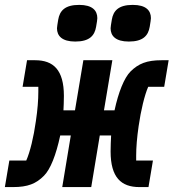

<svg xmlns="http://www.w3.org/2000/svg" viewBox="-55 -761 706 781"><path d="M-35.2 0H-2.1C57.9 0 92 -13.8 123.9 -46.2C149.9 -72.1 172.9 -130 190 -209.9H233L198.2 0H316.1L350.9 -209.9H397C396 -188.9 394.9 -166.9 394.9 -144.9C394.9 -39.1 437.9 0 512.1 0H549L567.1 -108H498.9V-127.8C498.9 -160.9 502.1 -201 508.9 -247.9C518.1 -312.1 533 -373.9 547.9 -408H612.9L631 -516H601.9C541.9 -516 508.2 -502.1 475.9 -470.2C449.9 -443.9 426.8 -386 410.9 -312.1H367.9L402 -516H284.1L250 -312.1H203.1C203.8 -326 204.9 -349.1 204.9 -371.1C204.9 -476.9 161.9 -516 88.1 -516H55L36.9 -408H100.9V-388.1C100.9 -355.1 98 -315 90.9 -268.1C82 -203.8 67.1 -142 51.8 -108H-17ZM176.8 -646C176.8 -615.1 197.1 -592 251.1 -592C308.9 -592 329.9 -616.1 335.9 -652C339.1 -670.1 340.9 -681.1 340.9 -687.1C340.9 -718 321 -741.1 267 -741.1C208.8 -741.1 187.9 -717 181.8 -681.1C179 -663 176.8 -652 176.8 -646ZM394.9 -646C394.9 -615.1 415.1 -592 469.1 -592C527 -592 547.9 -616.1 554 -652C556.8 -670.1 558.9 -681.1 558.9 -687.1C558.9 -718 539.1 -741.1 485.1 -741.1C426.8 -741.1 405.9 -717 399.9 -681.1C397 -663 394.9 -652 394.9 -646Z"/></svg>

Font: Margiela Mono Italic Bold It
Style: Regular
Weight: 700
Designer: Mike Abbink, Paul van der Laan, Pieter van Rosmalen
Foundry: Bold Monday
Version: Version 2.003 2021